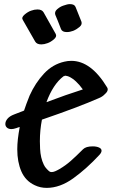

<svg xmlns="http://www.w3.org/2000/svg" viewBox="-20 -946 640 934"><path d="M162 -900Q184 -900 192 -886Q211 -851 251 -781Q258 -768 242 -754.5Q226 -741 211 -736Q195 -730 181 -730Q159 -730 151 -744L131 -779Q97 -839 91 -849Q83 -861 99.5 -875Q116 -889 131 -894Q147 -900 162 -900ZM376 -841Q381 -827 367 -815Q353 -803 336 -796Q320 -790 305 -790Q283 -790 277 -804L261 -845L249 -874Q244 -889 258.5 -901.5Q273 -914 289 -919Q308 -926 320 -926Q343 -926 348 -911Q354 -897 376 -841ZM206 -449Q304 -486 383 -511Q350 -557 316 -573Q309 -576 302.5 -577Q296 -578 295 -578Q296 -577 293.5 -576Q291 -575 289 -575Q238 -536 206 -449ZM327 -650Q423 -650 501 -521Q504 -517 504 -511Q504 -500 490 -488Q479 -476 462 -469Q362 -425 184 -364Q174 -313 174 -259Q174 -234 175 -223Q177 -178 193 -145Q198 -134 207.5 -124Q217 -114 222 -111Q225 -109 232 -109Q239 -109 248.5 -113Q258 -117 270 -124Q299 -141 324 -163Q349 -185 384 -220Q398 -234 431 -234Q449 -234 461.5 -228.5Q474 -223 474 -213Q474 -204 464 -193Q402 -126 337 -79Q272 -32 207 -32Q176 -32 149 -45Q104 -66 84 -112Q64 -158 64 -220Q64 -266 76 -328L68 -326L60 -323Q45 -318 36 -318Q22 -318 14 -325Q6 -332 6 -343Q6 -356 16.5 -368.5Q27 -381 48 -389L97 -408Q106 -436 124 -481Q152 -543 194 -588Q236 -633 293 -646Q309 -650 327 -650Z"/></svg>

Font: Sedgwick Ave
Style: Regular
Weight: 400
Designer: Kevin Burke, Pedro Vergani
Foundry: Google, Inc.
Version: Version 1.000